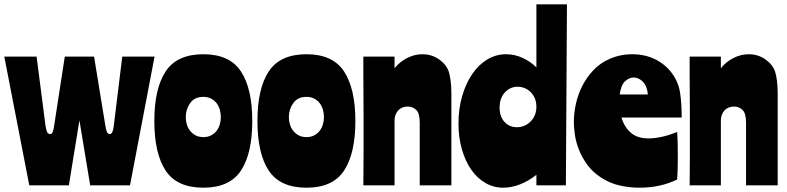

<svg xmlns="http://www.w3.org/2000/svg" viewBox="-20 -861 3656 892"><path d="M698 -598 584 0H399L349 -302L300 0H116L0 -598H150L191 -280Q194 -259 198.5 -248.5Q203 -238 213 -238Q221 -238 225 -248Q229 -258 232 -280L281 -598H417L469 -280Q472 -259 476.5 -248.5Q481 -238 490 -238Q505 -238 509 -280L548 -598Z M925 -609Q1047 -609 1099.5 -529Q1152 -449 1152 -299Q1152 -148 1099.5 -68.5Q1047 11 925 11Q802 11 749.5 -68.5Q697 -148 697 -299Q697 -449 749.5 -529Q802 -609 925 -609ZM925 -224Q945 -224 960.5 -232Q976 -240 986 -253Q996 -266 1001 -282.5Q1006 -299 1006 -317Q1006 -335 1001 -352Q996 -369 986 -382Q976 -395 960.5 -403Q945 -411 925 -411Q884 -411 863.5 -382Q843 -353 843 -317Q843 -299 848 -282.5Q853 -266 863.5 -253Q874 -240 889 -232Q904 -224 925 -224Z M1404 -609Q1526 -609 1578.5 -529Q1631 -449 1631 -299Q1631 -148 1578.5 -68.5Q1526 11 1404 11Q1281 11 1228.5 -68.5Q1176 -148 1176 -299Q1176 -449 1228.5 -529Q1281 -609 1404 -609ZM1404 -224Q1424 -224 1439.5 -232Q1455 -240 1465 -253Q1475 -266 1480 -282.5Q1485 -299 1485 -317Q1485 -335 1480 -352Q1475 -369 1465 -382Q1455 -395 1439.5 -403Q1424 -411 1404 -411Q1363 -411 1342.5 -382Q1322 -353 1322 -317Q1322 -299 1327 -282.5Q1332 -266 1342.5 -253Q1353 -240 1368 -232Q1383 -224 1404 -224Z M1813 -598V-544Q1837 -574 1871.5 -591.5Q1906 -609 1942 -609Q1986 -609 2020 -585Q2054 -561 2065 -528Q2070 -513 2073.5 -486.5Q2077 -460 2077 -427V0H1930V-290Q1930 -335 1913.5 -350.5Q1897 -366 1875 -366Q1846 -366 1829.5 -347.5Q1813 -329 1813 -300V0H1668Q1668 -33 1668.5 -69.5Q1669 -106 1669 -142.5Q1669 -179 1669 -215Q1669 -251 1669 -283Q1669 -302 1669 -340Q1669 -378 1668.5 -423Q1668 -468 1668 -515Q1668 -562 1668 -598Z M2609 0H2472V-49Q2436 -20 2396 -4.5Q2356 11 2318 11Q2273 11 2235 -11Q2197 -33 2169.5 -72.5Q2142 -112 2126 -167Q2110 -222 2110 -287Q2110 -355 2127 -414Q2144 -473 2173.5 -516.5Q2203 -560 2243.5 -584.5Q2284 -609 2331 -609Q2372 -609 2409 -591.5Q2446 -574 2472 -548V-841H2614ZM2301 -361Q2301 -320 2323.5 -295Q2346 -270 2381 -270Q2419 -270 2445.5 -297Q2472 -324 2472 -366Q2472 -385 2465.5 -402Q2459 -419 2447 -431.5Q2435 -444 2419 -451Q2403 -458 2385 -458Q2349 -458 2325 -431Q2301 -404 2301 -361Z M2867 -315Q2880 -272 2910 -245Q2940 -218 2993 -218Q3009 -218 3027.5 -220.5Q3046 -223 3064 -227.5Q3082 -232 3098 -237.5Q3114 -243 3126 -248Q3128 -219 3128.5 -186.5Q3129 -154 3129 -122Q3129 -69 3126 -27Q3048 11 2951 11Q2906 11 2860 1Q2814 -9 2771 -37Q2733 -62 2708.5 -95.5Q2684 -129 2670 -164.5Q2656 -200 2651 -234Q2646 -268 2646 -295Q2646 -335 2655.5 -378.5Q2665 -422 2685 -461.5Q2705 -501 2736 -534Q2767 -567 2809 -586Q2860 -609 2917 -609Q2977 -609 3025 -585Q3073 -561 3103 -519Q3132 -479 3139.5 -430Q3147 -381 3147 -315ZM2924 -501Q2903 -501 2884 -483.5Q2865 -466 2859 -422H2990Q2986 -462 2966.5 -481.5Q2947 -501 2924 -501Z M3329 -598V-544Q3353 -574 3387.5 -591.5Q3422 -609 3458 -609Q3502 -609 3536 -585Q3570 -561 3581 -528Q3586 -513 3589.5 -486.5Q3593 -460 3593 -427V0H3446V-290Q3446 -335 3429.5 -350.5Q3413 -366 3391 -366Q3362 -366 3345.5 -347.5Q3329 -329 3329 -300V0H3184Q3184 -33 3184.5 -69.5Q3185 -106 3185 -142.5Q3185 -179 3185 -215Q3185 -251 3185 -283Q3185 -302 3185 -340Q3185 -378 3184.5 -423Q3184 -468 3184 -515Q3184 -562 3184 -598Z"/></svg>

Font: Ranchers
Style: Regular
Weight: 400
Designer: Pablo Impallari, Brenda Gallo
Foundry: Pablo Impallari, Brenda Gallo
Version: Version 1.000; ttfautohint (v0.8) -G 200 -r 50